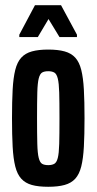

<svg xmlns="http://www.w3.org/2000/svg" viewBox="-20 -708 370 736"><path d="M165 8Q127 8 102 1Q77 -6 61.5 -23Q46 -40 38.5 -70Q31 -100 28.5 -145.5Q26 -191 26 -255Q26 -319 28.5 -364.5Q31 -410 38.5 -440Q46 -470 61.5 -487Q77 -504 102.5 -511Q128 -518 165 -518Q202 -518 227.5 -511Q253 -504 268.5 -487Q284 -470 291.5 -440Q299 -410 301.5 -364.5Q304 -319 304 -255Q304 -191 301.5 -145.5Q299 -100 291.5 -70Q284 -40 268.5 -23Q253 -6 227.5 1Q202 8 165 8ZM165 -75Q179 -75 188 -80Q197 -85 201.5 -102.5Q206 -120 207 -156.5Q208 -193 208 -255Q208 -317 207 -353Q206 -389 201.5 -407Q197 -425 188 -430Q179 -435 165 -435Q150 -435 141.5 -430Q133 -425 128.5 -407.5Q124 -390 123 -353.5Q122 -317 122 -255Q122 -193 123 -156.5Q124 -120 128.5 -102.5Q133 -85 141.5 -80Q150 -75 165 -75ZM54 -566V-575L114 -688H214L275 -575V-566H208L166 -635L125 -566Z"/></svg>

Font: Saira UltraCondensed
Style: Bold
Weight: 700
Width: 1
Designer: Hector Gatti with collaboration of the Omnibus-Type team
Foundry: Omnibus-Type
Version: Version 1.101